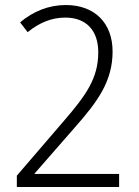

<svg xmlns="http://www.w3.org/2000/svg" viewBox="-20 -744 553 764"><path d="M454 0V-52H118V-54L277 -236C370 -341 428 -422 428 -539C428 -653 356 -724 242 -724C174 -724 112 -699 60 -655L90 -616C137 -654 185 -674 240 -674C321 -674 371 -625 371 -536C371 -433 323 -365 230 -258L47 -45V0Z"/></svg>

Font: Noto Sans Armenian SemiCondensed Light
Style: Regular
Weight: 300
Width: 4
Designer: Monotype Design Team
Foundry: Monotype Imaging Inc.
Version: Version 2.008